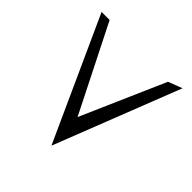

<svg xmlns="http://www.w3.org/2000/svg" viewBox="-163 -729 877 877"><g transform="rotate(45 275.5 -290.5)"><path d="M530 -595 462 -569 284 -163 74 -580H22L292 14Z"/></g></svg>

Font: Stormblade
Style: Regular
Weight: 400
Designer: Mew Too
Foundry: Cannot Into Space Fonts
Version: Version 0.77